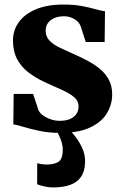

<svg xmlns="http://www.w3.org/2000/svg" viewBox="-20 -572 541 843"><path d="M245 11.5Q196.5 11.5 156.2 3.2Q116 -5 86 -14.2Q56 -23.5 38.5 -26L40 -159.5H125.5L149 -88Q155 -75 170.5 -64.2Q186 -53.5 205 -47.5Q224 -41.5 241 -41.5Q269.5 -41.5 288.2 -49.8Q307 -58 316 -72.5Q325 -87 325 -104.5Q325 -129 305.8 -145.2Q286.5 -161.5 253 -176.8Q219.5 -192 176 -211.5Q136.5 -230 105 -254Q73.5 -278 55.2 -312.2Q37 -346.5 37 -394.5Q37 -439.5 62.8 -475Q88.5 -510.5 137.8 -531.2Q187 -552 257.5 -552Q306.5 -552 341 -545.2Q375.5 -538.5 399.8 -531.5Q424 -524.5 441 -522.5L439.5 -387.5H356.5L334.5 -456Q329.5 -469.5 318.8 -479.2Q308 -489 293 -494.8Q278 -500.5 260.5 -500.5Q236.5 -500.5 218.2 -492.5Q200 -484.5 190.2 -470.5Q180.5 -456.5 180.5 -437.5Q180.5 -410.5 198.2 -392.8Q216 -375 245 -361.5Q274 -348 306.5 -333.5Q337 -320 366.8 -304Q396.5 -288 420.2 -268Q444 -248 458.2 -221Q472.5 -194 472.5 -158Q472.5 -112.5 449 -74Q425.5 -35.5 375.2 -12Q325 11.5 245 11.5ZM213 251Q195.5 251 176 246.8Q156.5 242.5 143 237L143.5 144.5Q153 147.5 164.8 149Q176.5 150.5 182.5 150.5Q216.5 150.5 236 139Q255.5 127.5 255.5 84Q255.5 67.5 250 50.2Q244.5 33 237.2 18.8Q230 4.5 223.5 -3L264 -6.5L283 -3Q294.5 6.5 311.5 28.5Q328.5 50.5 341.8 79.8Q355 109 353.5 142.5Q352 182.5 334.5 206.2Q317 230 286 240.5Q255 251 213 251Z"/></svg>

Font: Merriweather 60pt Black
Style: Regular
Weight: 900
Version: Version 2.100